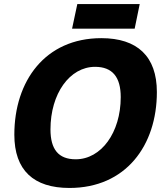

<svg xmlns="http://www.w3.org/2000/svg" viewBox="-20 -915 812 951"><path d="M337 -773H647L672 -895H363ZM324 16C603 16 757 -194 757 -459C757 -636 660 -726 482 -726C203 -726 51 -513 51 -248C51 -71 147 16 324 16ZM355 -126C269 -126 230 -176 230 -274C230 -451 325 -584 451 -584C537 -584 578 -533 578 -434C578 -258 481 -126 355 -126Z"/></svg>

Font: Geist ExtraBold
Style: Italic
Weight: 800
Italic angle: -12°
Designer: Basement.studio, Andrés Briganti, Mateo Zaragoza
Foundry: Basement.studio, Vercel, Andrés Briganti, Guido Ferreyra, Mateo Zaragoza
Version: Version 1.500